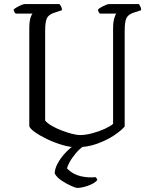

<svg xmlns="http://www.w3.org/2000/svg" viewBox="-20 -724 754 944"><path d="M355 0Q324 0 285.5 -11.5Q247 -23 211.5 -40Q176 -57 151.5 -74.5Q127 -92 124 -104V-582Q124 -617 129.5 -635Q135 -653 140 -657H57Q54 -660 51 -664.5Q48 -669 47 -677Q52 -682 63 -688.5Q74 -695 85.5 -699.5Q97 -704 102 -704H272Q276 -700 280 -693Q284 -686 285 -674L246 -661Q218 -652 210 -633Q202 -614 202 -574V-131Q213 -118 234.5 -105.5Q256 -93 282 -83Q308 -73 332.5 -66.5Q357 -60 374 -60Q401 -60 434.5 -69Q468 -78 496 -91Q524 -104 536 -115V-582Q536 -614 541.5 -633Q547 -652 552 -657H471Q468 -661 465 -665Q462 -669 462 -677Q466 -682 477.5 -688.5Q489 -695 500 -699.5Q511 -704 516 -704H663Q666 -700 670 -692Q674 -684 674 -674L635 -661Q609 -652 601 -633.5Q593 -615 593 -570V-102Q576 -82 541 -58.5Q506 -35 458 -17.5Q410 0 355 0ZM359 200Q353 200 330 190Q307 180 283 164Q259 148 249 129Q249 107 263 80.5Q277 54 300 29Q323 4 350 -14H404Q375 3 354 28Q333 53 321.5 74.5Q310 96 310 105Q338 133 375.5 142Q413 151 450 147Q453 150 455.5 153.5Q458 157 458 162Q444 178 413 189Q382 200 359 200Z"/></svg>

Font: Texturina ExtraLight
Style: Regular
Weight: 200
Designer: Guillermo Torres Carreño
Foundry: Omnibus-Type
Version: Version 1.002; ttfautohint (v1.8.3)